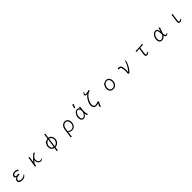

<svg xmlns="http://www.w3.org/2000/svg" viewBox="1158 -4395 8184 8184"><g transform="rotate(-45 5250.0 -303.0)"><path d="M419 -259Q376 -264 355 -287.5Q334 -311 334 -347Q334 -379 355 -410.5Q376 -442 417 -463Q458 -484 516 -484Q578 -484 614.5 -471Q651 -458 667.5 -443Q684 -428 684 -420Q684 -403 671 -391.5Q658 -380 653 -380Q647 -380 642.5 -385Q638 -390 633 -396Q609 -422 576.5 -427.5Q544 -433 514 -433Q475 -433 447.5 -419Q420 -405 405.5 -385Q391 -365 391 -347Q391 -343 394.5 -330Q398 -317 414 -305.5Q430 -294 467 -294Q486 -294 509 -297.5Q532 -301 549 -306Q550 -306 551 -306.5Q552 -307 553 -307Q565 -307 574.5 -291.5Q584 -276 584 -262Q584 -247 572 -246Q541 -243 506 -238.5Q471 -234 454 -228Q404 -210 379 -180.5Q354 -151 354 -119Q354 -85 393 -61Q432 -37 496 -37Q554 -37 599 -53Q644 -69 682 -106Q696 -118 703 -118Q713 -118 713 -106Q713 -98 701 -78.5Q689 -59 663 -37Q637 -15 595 0.5Q553 16 494 16Q394 16 345.5 -21.5Q297 -59 297 -119Q297 -215 419 -259Z M1284 -27 1299 -115 1338 -369Q1341 -389 1345 -421.5Q1349 -454 1351 -475Q1352 -482 1363 -482Q1376 -482 1392 -473Q1408 -464 1408 -452V-449Q1405 -435 1400 -407Q1395 -379 1392 -360L1369 -205Q1390 -231 1422 -266Q1454 -301 1491.5 -339Q1529 -377 1567.5 -411.5Q1606 -446 1640 -470Q1643 -472 1646 -473Q1649 -474 1653 -474Q1667 -474 1681.5 -463.5Q1696 -453 1696 -443Q1696 -438 1691 -435Q1628 -395 1586.5 -361Q1545 -327 1524.5 -290Q1504 -253 1504 -202Q1504 -161 1518.5 -123Q1533 -85 1562.5 -61Q1592 -37 1635 -37Q1652 -37 1670.5 -41.5Q1689 -46 1701 -55Q1718 -68 1728 -68Q1735 -68 1735 -61Q1735 -54 1722.5 -37Q1710 -20 1686.5 -6Q1663 8 1630 8Q1577 8 1537.5 -19Q1498 -46 1476.5 -92.5Q1455 -139 1455 -198Q1455 -206 1455.5 -215Q1456 -224 1457 -232Q1441 -218 1418 -192Q1395 -166 1376 -135.5Q1357 -105 1351 -75Q1348 -61 1345 -40.5Q1342 -20 1340 -1Q1338 7 1328 7Q1316 7 1300 -2.5Q1284 -12 1284 -24Z M2479 69Q2476 90 2472.5 120Q2469 150 2466 174Q2465 186 2448 186Q2435 186 2421 177Q2407 168 2407 154Q2407 152 2407.5 150.5Q2408 149 2408 148Q2413 123 2419 92.5Q2425 62 2428 41L2432 11Q2354 -3 2308.5 -60.5Q2263 -118 2263 -207Q2263 -252 2277.5 -295.5Q2292 -339 2312.5 -374.5Q2333 -410 2352.5 -431Q2372 -452 2382 -452Q2393 -452 2398 -442Q2415 -455 2442 -466.5Q2469 -478 2502 -482L2520 -610Q2522 -627 2525 -654Q2528 -681 2530 -704Q2532 -713 2543 -713Q2556 -713 2571 -703Q2586 -693 2586 -677V-673Q2582 -654 2578 -629.5Q2574 -605 2571 -585L2556 -482Q2607 -476 2647.5 -446Q2688 -416 2711.5 -365Q2735 -314 2735 -245Q2735 -198 2718 -151.5Q2701 -105 2669 -67.5Q2637 -30 2591 -7Q2545 16 2487 16ZM2494 -35Q2542 -38 2584.5 -66.5Q2627 -95 2653.5 -142Q2680 -189 2680 -245Q2680 -321 2644 -371.5Q2608 -422 2549 -432ZM2495 -431Q2446 -422 2405.5 -387Q2365 -352 2341.5 -304Q2318 -256 2318 -208Q2318 -138 2351.5 -95.5Q2385 -53 2439 -40Z M3239 158Q3244 138 3248 112.5Q3252 87 3254 71L3295 -229Q3308 -321 3345 -377Q3382 -433 3433.5 -458.5Q3485 -484 3539 -484Q3598 -484 3641 -454Q3684 -424 3707.5 -373.5Q3731 -323 3731 -260Q3731 -183 3702.5 -120Q3674 -57 3622.5 -20.5Q3571 16 3502 16Q3452 16 3419 4Q3386 -8 3367 -24.5Q3348 -41 3340 -54.5Q3332 -68 3331 -71L3310 79Q3309 88 3306.5 108Q3304 128 3301.5 149Q3299 170 3298 184Q3297 194 3284 194Q3271 194 3255 184Q3239 174 3239 161ZM3337 -102Q3346 -102 3358 -90Q3410 -34 3501 -34Q3553 -34 3592 -62.5Q3631 -91 3653.5 -140Q3676 -189 3676 -250Q3676 -333 3638 -382Q3600 -431 3541 -431Q3471 -431 3418.5 -379Q3366 -327 3351 -218L3335 -102Z M4220 -594Q4271 -750 4271 -751Q4273 -759 4288 -759Q4303 -759 4317.5 -750.5Q4332 -742 4332 -732Q4332 -730 4332 -729L4269 -578Q4267 -572 4256 -572Q4245 -572 4232.5 -579Q4220 -586 4220 -590Q4220 -592 4220 -594ZM4381 -421 4388 -406Q4392 -445 4393 -466Q4394 -479 4404 -479Q4418 -479 4434 -467Q4450 -455 4452 -442Q4447 -420 4439 -378Q4434 -348 4431 -306Q4426 -225 4426 -193Q4426 -90 4458 -32L4460 -28Q4459 -20 4448.5 -6Q4438 8 4422 8Q4409 8 4399.5 -12Q4390 -32 4384 -62Q4378 -92 4374 -126L4366 -110Q4339 -52 4292 -19.5Q4245 13 4195 13Q4129 13 4090.5 -35.5Q4052 -84 4052 -175Q4052 -300 4121 -390.5Q4190 -481 4273 -481Q4348 -481 4381 -421ZM4277 -68Q4372 -145 4377 -296Q4377 -304 4378 -311Q4367 -349 4350 -378Q4321 -433 4273 -433Q4218 -433 4164 -361.5Q4110 -290 4110 -180Q4110 -37 4194 -37Q4238 -37 4277 -68Z M5102 -20Q5027 8 4968 8Q4883 8 4841 -44Q4799 -96 4799 -175Q4799 -240 4823.5 -309.5Q4848 -379 4887 -442.5Q4926 -506 4970.5 -555Q5015 -604 5054 -629Q5041 -627 5029 -625.5Q5017 -624 5006 -624Q4964 -624 4942 -640Q4920 -656 4920 -682Q4920 -702 4930.5 -722.5Q4941 -743 4956 -760.5Q4971 -778 4984.5 -789Q4998 -800 5004 -800Q5015 -800 5015 -788Q5015 -781 5009 -772Q4990 -749 4979.5 -730Q4969 -711 4969 -698Q4969 -669 5022 -669Q5034 -669 5079 -674Q5124 -679 5184 -706Q5186 -707 5191 -707Q5204 -707 5212 -691Q5220 -675 5220 -661Q5220 -646 5212 -645Q5192 -641 5169.5 -636.5Q5147 -632 5130 -622Q5070 -587 5020 -531.5Q4970 -476 4933.5 -412Q4897 -348 4877.5 -287Q4858 -226 4858 -179Q4858 -145 4868.5 -114Q4879 -83 4904 -64Q4929 -45 4973 -45Q5020 -45 5092 -73Q5097 -75 5108 -81.5Q5119 -88 5128 -88Q5135 -88 5146 -80Q5157 -72 5166.5 -61.5Q5176 -51 5176 -41Q5176 -27 5166 -18Q5156 -9 5150 3Q5130 31 5112.5 67.5Q5095 104 5084 152Q5081 163 5072 163Q5060 163 5045 149Q5030 135 5030 120Q5030 115 5031 113Q5041 84 5059.5 47.5Q5078 11 5102 -20Z M5912 -442Q5932 -457 5960.5 -470.5Q5989 -484 6031 -484Q6116 -484 6169.5 -421Q6223 -358 6223 -245Q6223 -197 6207.5 -151Q6192 -105 6162 -67Q6132 -29 6088 -6.5Q6044 16 5986 16Q5886 16 5831.5 -44Q5777 -104 5777 -207Q5777 -252 5791.5 -295.5Q5806 -339 5826.5 -374.5Q5847 -410 5866.5 -431Q5886 -452 5896 -452Q5907 -452 5912 -442ZM5986 -35Q6035 -35 6076.5 -63.5Q6118 -92 6143 -139.5Q6168 -187 6168 -245Q6168 -329 6131 -381.5Q6094 -434 6025 -434Q5983 -434 5947.5 -414Q5912 -394 5886.5 -360.5Q5861 -327 5846.5 -287Q5832 -247 5832 -208Q5832 -125 5873 -80Q5914 -35 5986 -35Z M6737 -422Q6731 -422 6727.5 -428.5Q6724 -435 6724 -444Q6724 -457 6731.5 -470Q6739 -483 6753 -483Q6800 -483 6836 -473Q6872 -463 6896.5 -431Q6921 -399 6933.5 -335Q6946 -271 6946 -163Q6946 -135 6945 -108.5Q6944 -82 6941 -58Q6979 -97 7019 -149Q7059 -201 7099.5 -276Q7140 -351 7177 -458Q7184 -478 7192 -487Q7200 -496 7207 -496Q7220 -496 7220 -474Q7220 -470 7210 -429Q7200 -388 7175 -324Q7150 -260 7105 -183Q7060 -106 6989 -30Q6969 -8 6961 2.5Q6953 13 6939 13Q6935 13 6921.5 10.5Q6908 8 6895.5 -0.5Q6883 -9 6883 -27Q6883 -35 6885 -45.5Q6887 -56 6888 -69Q6890 -92 6891.5 -114.5Q6893 -137 6893 -160Q6893 -221 6885.5 -276Q6878 -331 6867 -364Q6855 -398 6829.5 -411Q6804 -424 6768 -424Q6761 -424 6753.5 -423.5Q6746 -423 6738 -422Z M7980 -420 7906 -416Q7888 -415 7861 -411Q7834 -407 7823 -406H7822Q7809 -406 7800 -421.5Q7791 -437 7791 -450Q7791 -465 7802 -465Q7811 -465 7834 -464Q7857 -463 7879 -463Q7887 -463 7893.5 -463.5Q7900 -464 7905 -464L8101 -475Q8123 -477 8147.5 -480.5Q8172 -484 8184 -485H8186Q8198 -485 8207 -470Q8216 -455 8216 -441Q8216 -427 8205 -427Q8197 -427 8178.5 -427.5Q8160 -428 8140 -428Q8130 -428 8120 -428Q8110 -428 8102 -427L8037 -423L7997 -136Q7995 -122 7994 -110.5Q7993 -99 7993 -89Q7993 -64 8001.5 -54Q8010 -44 8029 -44Q8047 -44 8074.5 -51.5Q8102 -59 8121 -74Q8138 -86 8146 -86Q8155 -86 8155 -75Q8155 -63 8137 -43Q8119 -23 8089 -7Q8059 9 8021 9Q7935 9 7935 -88Q7935 -101 7936.5 -114.5Q7938 -128 7940 -144Z M9105 -93Q9070 -41 9022.5 -12.5Q8975 16 8921 16Q8849 16 8804.5 -30.5Q8760 -77 8760 -184Q8760 -231 8777.5 -283Q8795 -335 8827 -380.5Q8859 -426 8903 -455Q8947 -484 8999 -484Q9048 -484 9077 -465.5Q9106 -447 9120.5 -404.5Q9135 -362 9140 -289Q9153 -330 9164 -373Q9175 -416 9182 -458Q9185 -474 9198 -474Q9211 -474 9225.5 -461Q9240 -448 9240 -434Q9240 -433 9239.5 -432Q9239 -431 9239 -429Q9223 -370 9197.5 -299.5Q9172 -229 9146 -171Q9152 -114 9162 -86Q9172 -58 9184.5 -49Q9197 -40 9209 -40Q9222 -40 9235 -43.5Q9248 -47 9260 -57Q9276 -70 9286 -70Q9295 -70 9295 -60Q9295 -48 9280 -32Q9265 -16 9242 -4Q9219 8 9194 8Q9160 8 9138.5 -13.5Q9117 -35 9105 -93ZM9095 -174Q9094 -188 9093 -204Q9092 -220 9091 -237Q9087 -336 9068.5 -384.5Q9050 -433 8999 -433Q8963 -433 8930.5 -410Q8898 -387 8872.5 -349.5Q8847 -312 8832 -268Q8817 -224 8817 -182Q8817 -100 8846 -67.5Q8875 -35 8921 -35Q8965 -35 9011 -67Q9057 -99 9095 -174Z M9960 -365Q9964 -388 9968 -418Q9972 -448 9974 -471Q9975 -479 9985 -479Q9998 -479 10015 -468.5Q10032 -458 10032 -445V-442L10015 -354L9985 -136Q9983 -122 9981.5 -110Q9980 -98 9980 -89Q9980 -64 9989 -54Q9998 -44 10017 -44Q10035 -44 10062.5 -51.5Q10090 -59 10109 -74Q10126 -86 10134 -86Q10143 -86 10143 -75Q10143 -63 10125 -43Q10107 -23 10077 -7Q10047 9 10009 9Q9922 9 9922 -87Q9922 -113 9928 -144Z"/></g></svg>

Font: Moon Stars Kai HW Light
Style: Regular
Weight: 300
Designer: GuiWonder
Version: Version 1.101